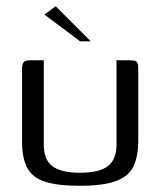

<svg xmlns="http://www.w3.org/2000/svg" viewBox="-20 -593 516 618"><path d="M121 -399V-128Q121 -78 149.5 -57.5Q178 -37 237 -37Q300 -37 327.5 -58.5Q355 -80 355 -128V-399Q356 -399 361.5 -399Q367 -399 373.5 -399Q380 -399 386 -399Q392 -399 394 -399Q406 -399 413 -397.5Q420 -396 422.5 -390Q425 -384 425 -370V-141Q425 -91 410 -58.5Q395 -26 354 -10.5Q313 5 236 5Q166 5 125.5 -8Q85 -21 68 -52Q51 -83 51 -136V-370Q51 -387 56.5 -393Q62 -399 78 -399Q89 -399 99.5 -399Q110 -399 121 -399ZM238 -460 123 -546 159 -573 272 -460Z"/></svg>

Font: Genos Thin
Style: Regular
Weight: 400
Version: Version 1.010